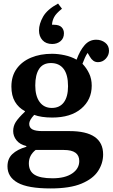

<svg xmlns="http://www.w3.org/2000/svg" viewBox="-20 -828 632 1078"><path d="M264 230Q137 230 79.5 198Q22 166 22 106Q22 63 49.5 37Q77 11 128 -4V-8Q91 -17 72.5 -40.5Q54 -64 54 -92Q54 -120 68.5 -143Q83 -166 120 -201V-204Q84 -223 64 -257Q44 -291 44 -342Q44 -401 73.5 -442Q103 -483 154.5 -504.5Q206 -526 272 -526Q306 -526 343 -518Q380 -510 410 -493Q429 -545 455.5 -575Q482 -605 520 -605Q549 -605 570.5 -588.5Q592 -572 592 -543Q592 -518 574 -498.5Q556 -479 530 -479Q515 -479 504 -487Q493 -495 485 -509L472 -531Q463 -518 456.5 -503Q450 -488 443 -470Q466 -446 480.5 -415.5Q495 -385 495 -347Q495 -268 436 -218Q377 -168 273 -168Q242 -168 216 -172Q190 -176 172 -183Q144 -153 144 -133Q144 -111 162 -101.5Q180 -92 217 -92H370Q559 -92 559 39Q559 89 530.5 132.5Q502 176 437.5 203Q373 230 264 230ZM271 -222Q315 -222 338.5 -253.5Q362 -285 362 -344Q362 -409 337 -441.5Q312 -474 266 -474Q221 -474 199.5 -441Q178 -408 178 -348Q178 -289 202.5 -255.5Q227 -222 271 -222ZM275 173Q345 173 385 146Q425 119 425 76Q425 14 339 14H180Q142 44 142 89Q142 133 174 153Q206 173 275 173ZM273 -581Q238 -581 218.5 -602.5Q199 -624 199 -657Q199 -694 222 -734.5Q245 -775 306 -808L328 -779Q295 -753 284 -732Q273 -711 272 -689H282Q312 -689 325.5 -675.5Q339 -662 339 -641Q339 -613 320 -597Q301 -581 273 -581Z"/></svg>

Font: Literata 36pt SemiBold
Style: Regular
Weight: 600
Designer: Latin by Veronika Burian and Jose Scaglione. Greek by Irene Vlachou. Cyrillic by Vera Evstafieva.
Foundry: TypeTogether
Version: Version 3.002